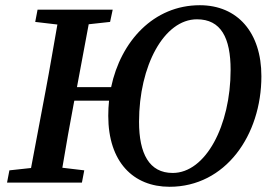

<svg xmlns="http://www.w3.org/2000/svg" viewBox="-20 -700 1022 736"><path d="M642 -37C552 -37 513 -111 513 -233C513 -448 609 -626 735 -626C827 -626 864 -555 864 -432C864 -218 768 -37 642 -37ZM630 16C844 16 982 -181 982 -408C982 -576 890 -680 746 -680C569 -680 443 -542 406 -366H275L320 -607L402 -616L412 -663H124L115 -616L200 -606C185 -522 171 -437 155 -353L99 -56L16 -47L7 0H294L303 -47L219 -57C233 -141 248 -226 264 -310L265 -314H398C396 -295 395 -276 395 -256C395 -79 491 16 630 16Z"/></svg>

Font: Source Serif Pro Semibold
Style: Italic
Weight: 600
Italic angle: -12°
Designer: Frank Grießhammer
Foundry: Adobe Systems Incorporated
Version: Version 3.001;hotconv 1.0.111;makeotfexe 2.5.65597